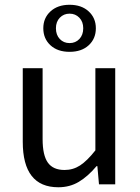

<svg xmlns="http://www.w3.org/2000/svg" viewBox="-20 -771 584 803"><path d="M224.1 12.2Q75.2 12.2 75.2 -178.2V-485.8H158.2V-189Q158.2 -121.6 180.2 -90.8Q202.1 -60.1 250 -60.1Q285.6 -60.1 314.9 -79.1Q344.2 -98.1 378.9 -142.1V-485.8H461.9V0H394L387.2 -76.2H383.8Q347.2 -32.7 309.3 -10.3Q271.5 12.2 224.1 12.2ZM161.1 -652.8Q161.1 -695.8 191.2 -723.4Q221.2 -751 271 -751Q320.8 -751 350.8 -723.4Q380.9 -695.8 380.9 -652.8Q380.9 -609.4 351.1 -581.8Q321.3 -554.2 271 -554.2Q220.7 -554.2 190.9 -581.8Q161.1 -609.4 161.1 -652.8ZM328.1 -652.8Q328.1 -680.2 311.8 -697Q295.4 -713.9 271 -713.9Q246.6 -713.9 230.2 -697Q213.9 -680.2 213.9 -652.8Q213.9 -625 230 -607.9Q246.1 -590.8 271 -590.8Q295.9 -590.8 312 -607.9Q328.1 -625 328.1 -652.8Z"/></svg>

Font: Source Sans Pro
Style: Regular
Weight: 400
Designer: Paul D. Hunt
Foundry: Adobe Systems Incorporated
Version: Version 3.006;hotconv 1.0.111;makeotfexe 2.5.65597